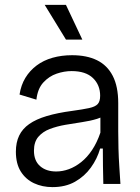

<svg xmlns="http://www.w3.org/2000/svg" viewBox="-20 -753 573 786"><path d="M195 13Q153 13 119 -3Q85 -19 65 -51Q45 -83 45 -132Q45 -170 58.5 -198Q72 -226 100 -245.5Q128 -265 171.5 -278Q215 -291 275 -299Q319 -305 344.5 -310.5Q370 -316 380 -327Q390 -338 390 -361Q390 -405 360.5 -433.5Q331 -462 273 -462Q243 -462 212 -451.5Q181 -441 157.5 -415.5Q134 -390 129 -345L60 -366Q66 -405 84 -434.5Q102 -464 130 -485Q158 -506 195 -516.5Q232 -527 275 -527Q335 -527 377 -506.5Q419 -486 441.5 -442.5Q464 -399 464 -331V-215Q464 -182 465 -144.5Q466 -107 468.5 -70Q471 -33 473 0H403Q402 -38 401.5 -73.5Q401 -109 401 -145H390Q378 -103 352 -67Q326 -31 287 -9Q248 13 195 13ZM210 -51Q236 -51 262 -60.5Q288 -70 312.5 -89.5Q337 -109 357 -139Q377 -169 391 -210V-293L419 -292Q405 -275 377.5 -266.5Q350 -258 316 -253Q282 -248 247.5 -242Q213 -236 184 -225Q155 -214 137 -193Q119 -172 119 -136Q119 -95 144 -73Q169 -51 210 -51ZM250 -591 163 -733H250L317 -591Z"/></svg>

Font: Bricolage Grotesque 36pt Light
Style: Regular
Weight: 300
Designer: Mathieu Triay
Foundry: Atelier Triay
Version: Version 1.001;gftools[0.9.33.dev8+g029e19f]